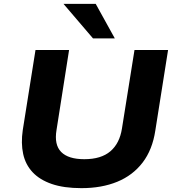

<svg xmlns="http://www.w3.org/2000/svg" viewBox="-20 -964 911 995"><path d="M402 11Q311 11 248.5 -10.5Q186 -32 149 -71.5Q112 -111 100 -166.5Q88 -222 98 -290L164 -705H338L273 -291Q260 -214 297 -176.5Q334 -139 417 -139Q504 -139 552 -180Q600 -221 612 -298L677 -705H851L785 -288Q770 -188 719 -121.5Q668 -55 587.5 -22Q507 11 402 11ZM462 -765 309 -944H476L575 -765Z"/></svg>

Font: Nunito Sans 7pt SemiExpanded ExtraBold
Style: Italic
Weight: 800
Width: 6
Italic angle: -9°
Designer: Vernon Adams
Foundry: Vernon Adams
Version: Version 3.101;gftools[0.9.27]